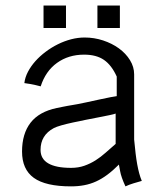

<svg xmlns="http://www.w3.org/2000/svg" viewBox="-20 -659 596 689"><path d="M488.8 -9.8Q474.6 -5.9 459.2 -1.2Q443.8 3.4 430.2 9.8Q414.6 -23.9 411.1 -44.7Q407.7 -65.4 406.7 -68.4Q385.3 -46.9 365.2 -32Q345.2 -17.1 324.7 -7.8Q304.2 1.5 282.2 5.6Q260.3 9.8 234.9 9.8Q143.6 9.8 101.3 -20.8Q59.1 -51.3 59.1 -115.2Q59.1 -179.2 89.8 -218.8Q120.6 -258.3 184.1 -271.5Q198.2 -274.4 207 -276.1Q215.8 -277.8 223.6 -279.3Q231.4 -280.8 239.5 -282Q247.6 -283.2 260 -285.6Q272.5 -288.1 291 -292Q309.6 -295.9 337.9 -302.2Q385.7 -312.5 398.9 -314V-384.3Q380.4 -425.3 353 -444.1Q325.7 -462.9 281.7 -462.9Q225.6 -462.9 184.6 -433.3Q143.6 -403.8 126 -349.1Q120.1 -350.6 115.2 -351.8Q110.4 -353 104.2 -354.5Q98.1 -356 89.6 -357.4Q81.1 -358.9 67.4 -360.8Q69.8 -381.3 80.3 -401.4Q90.8 -421.4 106.9 -439.5Q123 -457.5 143.8 -473.1Q164.6 -488.8 187.7 -500.2Q210.9 -511.7 235.4 -518.1Q259.8 -524.4 283.7 -524.4Q317.9 -524.4 349.9 -513.9Q381.8 -503.4 406.7 -485.4Q431.6 -467.3 446.5 -443.1Q461.4 -418.9 461.4 -392.1V-158.2Q463.9 -130.4 466.6 -108.6Q469.2 -86.9 472.4 -69.3Q475.6 -51.8 479.5 -37.4Q483.4 -22.9 488.8 -9.8ZM395 -142.6V-251.5Q388.7 -249 372.1 -245.6Q355.5 -242.2 334 -238Q312.5 -233.9 287.8 -229Q263.2 -224.1 240.7 -219.2Q218.3 -214.4 200.2 -209.2Q182.1 -204.1 172.9 -199.2Q125.5 -173.8 125.5 -121.1Q125.5 -88.9 153.1 -72.8Q180.7 -56.6 234.9 -56.6Q261.2 -56.6 282.7 -64.2Q304.2 -71.8 323 -83.7Q341.8 -95.7 359.1 -111.1Q376.5 -126.5 395 -142.6ZM216.8 -558.6H136.2V-639.2H216.8ZM410.2 -558.6H329.6V-639.2H410.2Z"/></svg>

Font: Saysettha OT
Style: Regular
Weight: 400
Designer: John M. Durdin and Silvain Dupertuis
Foundry: Lao Script for Windows
Version: Version 2.000